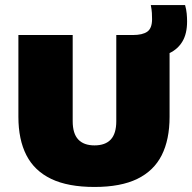

<svg xmlns="http://www.w3.org/2000/svg" viewBox="-20 -734 762 762"><path d="M355 8Q250 8 183.2 -24Q116.5 -56 84.8 -118Q53 -180 53 -270.5V-595H268.5V-253Q268.5 -204 290.5 -180.5Q312.5 -157 355 -157Q398 -157 419.8 -180.5Q441.5 -204 441.5 -253V-595H507Q546 -595 564.8 -608.5Q583.5 -622 583.5 -658Q583.5 -669 582.8 -682.5Q582 -696 578.5 -714H714.5Q719.5 -696.5 721 -680.2Q722.5 -664 722.5 -649Q722.5 -600.5 704.2 -569.8Q686 -539 653 -523.5V-270.5Q653 -180 621.8 -118Q590.5 -56 524.8 -24Q459 8 355 8Z"/></svg>

Font: Encode Sans SC Black
Style: Regular
Weight: 900
Version: Version 3.002